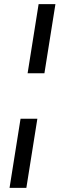

<svg xmlns="http://www.w3.org/2000/svg" viewBox="-20 -725 305 925"><path d="M113 -372 166 -705H247L194 -372ZM26 180 79 -153H160L107 180Z"/></svg>

Font: Nunito Sans 12pt ExtraLight 12pt
Style: Italic
Weight: 400
Italic angle: -9°
Version: Version 3.101;gftools[0.9.27]